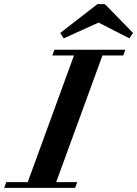

<svg xmlns="http://www.w3.org/2000/svg" viewBox="-74 -902 659 922"><path d="M564.9 -743.7 547.4 -717.8 399.4 -793.5 231.9 -717.8 215.3 -743.7 394 -882.3H429.7ZM-53.7 0 -43.9 -27.3H59.1L281.2 -635.7H177.2L187.5 -663.1H527.8L518.1 -635.7H418L195.8 -27.3H296.9L287.1 0Z"/></svg>

Font: Elstob 18pt
Style: Bold Italic
Weight: 700
Italic angle: -20°
Designer: Peter S. Baker
Version: Version 1.015